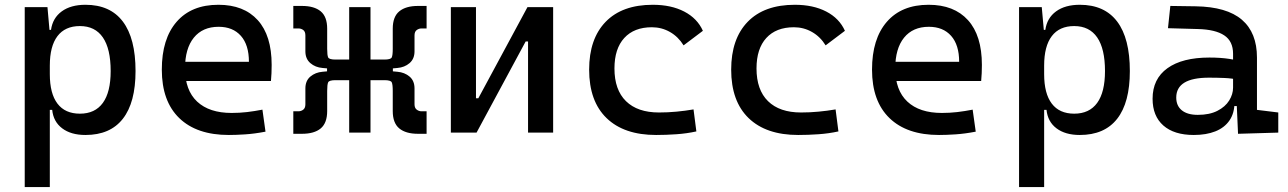

<svg xmlns="http://www.w3.org/2000/svg" viewBox="-20 -547 5313 792"><path d="M82 224.6V-517.6H175.8L185.5 -408.2V224.6ZM332.5 9.8Q272.9 9.8 236.6 -17.6Q200.2 -44.9 195.3 -93.8H150.4L185.5 -241.2Q185.5 -161.1 217 -119.6Q248.5 -78.1 309.6 -78.1Q372.1 -78.1 404.3 -122.6Q436.5 -167 436.5 -253.9Q436.5 -345.7 404.3 -392.6Q372.1 -439.5 309.6 -439.5Q248.5 -439.5 217 -397.9Q185.5 -356.4 185.5 -276.4L150.4 -423.8H190.4Q197.3 -472.7 234.6 -500Q272 -527.3 332.5 -527.3Q434.6 -527.3 486.8 -458Q539.1 -388.7 539.1 -253.9Q539.1 -124 486.8 -57.1Q434.6 9.8 332.5 9.8Z M923.8 9.8Q791.5 9.8 719.5 -59.8Q647.5 -129.4 647.5 -259.8Q647.5 -386.7 708.5 -457Q769.5 -527.3 880.9 -527.3Q985.8 -527.3 1043.2 -463.9Q1100.6 -400.4 1100.6 -279.3Q1100.6 -243.7 1097.7 -212.9H734.4V-292H1006.8Q1006.8 -361.8 973.6 -399.2Q940.4 -436.5 881.8 -436.5Q815.9 -436.5 779.5 -391.6Q743.2 -346.7 743.2 -264.6Q743.2 -174.8 793.2 -127.9Q843.3 -81.1 935.5 -81.1Q967.8 -81.1 999 -84.7Q1030.3 -88.4 1062.5 -94.7L1075.2 -3.9Q1029.3 4.9 991.2 7.3Q953.1 9.8 923.8 9.8Z M1565.4 -261.7V-301.3Q1591.8 -301.3 1595.9 -310.1Q1600.1 -318.8 1600.1 -345.7V-428.7Q1600.1 -478 1627 -500.2Q1653.8 -522.5 1704.1 -522.5H1739.7V-429.7H1718.8Q1708 -429.7 1699 -423.1Q1689.9 -416.5 1689.9 -400.9V-335.4Q1689.9 -304.2 1669.4 -286.6Q1648.9 -269 1619.1 -266.6ZM1189.9 4.9V-87.9H1210.9Q1222.2 -87.9 1231 -94.7Q1239.7 -101.6 1239.7 -116.7V-182.1Q1239.7 -213.9 1260.3 -231.2Q1280.8 -248.5 1310.5 -251L1364.3 -255.9V-216.3Q1337.9 -216.3 1333.7 -207.5Q1329.6 -198.7 1329.6 -171.9V-88.9Q1329.6 -39.6 1303 -17.3Q1276.4 4.9 1225.6 4.9ZM1329.1 -216.3V-301.3H1428.2V-216.3ZM1364.3 -261.7 1310.5 -266.6Q1280.8 -269 1260.3 -286.6Q1239.7 -304.2 1239.7 -335.4V-400.9Q1239.7 -416.5 1231 -423.1Q1222.2 -429.7 1210.9 -429.7H1189.9V-522.5H1225.6Q1276.4 -522.5 1303 -500.2Q1329.6 -478 1329.6 -428.7V-345.7Q1329.6 -318.8 1333.7 -310.1Q1337.9 -301.3 1364.3 -301.3ZM1420.4 0V-517.6H1508.3V0ZM1704.1 4.9Q1653.8 4.9 1627 -17.3Q1600.1 -39.6 1600.1 -88.9V-171.9Q1600.1 -198.7 1595.9 -207.5Q1591.8 -216.3 1565.4 -216.3V-255.9L1619.1 -251Q1648.9 -248.5 1669.4 -231.2Q1689.9 -213.9 1689.9 -182.1V-116.7Q1689.9 -101.6 1699 -94.7Q1708 -87.9 1718.8 -87.9H1739.7V4.9ZM1498.5 -216.3V-301.3H1600.6V-216.3Z M1908.2 0V-141.6H1953.1L2155.8 -517.6H2189.9V-376H2148.4L1945.8 0ZM1839.8 0V-517.6H1943.4V0ZM2158.2 0V-517.6H2261.7V0Z M2686.5 9.8Q2554.2 9.8 2482.2 -59.8Q2410.2 -129.4 2410.2 -259.8Q2410.2 -386.7 2478.3 -457Q2546.4 -527.3 2672.9 -527.3Q2748.5 -527.3 2802.5 -499.3Q2856.4 -471.2 2879.4 -419.9L2799.8 -359.9Q2777.8 -395.5 2743.7 -415Q2709.5 -434.6 2668.9 -434.6Q2595.7 -434.6 2555.2 -390.4Q2514.6 -346.2 2514.6 -264.6Q2514.6 -176.3 2562.3 -129.6Q2609.9 -83 2698.2 -83Q2734.4 -83 2770.5 -86.4Q2806.6 -89.8 2840.8 -95.7L2852.5 -4.9Q2812.5 3.9 2769.8 6.8Q2727.1 9.8 2686.5 9.8Z M3272.5 9.8Q3140.1 9.8 3068.1 -59.8Q2996.1 -129.4 2996.1 -259.8Q2996.1 -386.7 3064.2 -457Q3132.3 -527.3 3258.8 -527.3Q3334.5 -527.3 3388.4 -499.3Q3442.4 -471.2 3465.3 -419.9L3385.7 -359.9Q3363.8 -395.5 3329.6 -415Q3295.4 -434.6 3254.9 -434.6Q3181.6 -434.6 3141.1 -390.4Q3100.6 -346.2 3100.6 -264.6Q3100.6 -176.3 3148.2 -129.6Q3195.8 -83 3284.2 -83Q3320.3 -83 3356.4 -86.4Q3392.6 -89.8 3426.8 -95.7L3438.5 -4.9Q3398.4 3.9 3355.7 6.8Q3313 9.8 3272.5 9.8Z M3853.5 9.8Q3721.2 9.8 3649.2 -59.8Q3577.1 -129.4 3577.1 -259.8Q3577.1 -386.7 3638.2 -457Q3699.2 -527.3 3810.5 -527.3Q3915.5 -527.3 3972.9 -463.9Q4030.3 -400.4 4030.3 -279.3Q4030.3 -243.7 4027.3 -212.9H3664.1V-292H3936.5Q3936.5 -361.8 3903.3 -399.2Q3870.1 -436.5 3811.5 -436.5Q3745.6 -436.5 3709.2 -391.6Q3672.9 -346.7 3672.9 -264.6Q3672.9 -174.8 3722.9 -127.9Q3772.9 -81.1 3865.2 -81.1Q3897.5 -81.1 3928.7 -84.7Q3960 -88.4 3992.2 -94.7L4004.9 -3.9Q3959 4.9 3920.9 7.3Q3882.8 9.8 3853.5 9.8Z M4183.6 224.6V-517.6H4277.3L4287.1 -408.2V224.6ZM4434.1 9.8Q4374.5 9.8 4338.1 -17.6Q4301.8 -44.9 4296.9 -93.8H4252L4287.1 -241.2Q4287.1 -161.1 4318.6 -119.6Q4350.1 -78.1 4411.1 -78.1Q4473.6 -78.1 4505.9 -122.6Q4538.1 -167 4538.1 -253.9Q4538.1 -345.7 4505.9 -392.6Q4473.6 -439.5 4411.1 -439.5Q4350.1 -439.5 4318.6 -397.9Q4287.1 -356.4 4287.1 -276.4L4252 -423.8H4292Q4298.8 -472.7 4336.2 -500Q4373.5 -527.3 4434.1 -527.3Q4536.1 -527.3 4588.4 -458Q4640.6 -388.7 4640.6 -253.9Q4640.6 -124 4588.4 -57.1Q4536.1 9.8 4434.1 9.8Z M5086.9 4.9 5080.1 -148.4 5066.4 -191.4V-325.2Q5066.4 -377 5030 -401.1Q4993.7 -425.3 4921.9 -427.2L4797.9 -430.7L4807.6 -522.5L4912.1 -521Q5040.5 -519 5102.8 -465.6Q5165 -412.1 5165 -309.6V-93.8L5252.9 -83V0ZM4904.3 9.8Q4823.2 9.8 4778.8 -29.3Q4734.4 -68.4 4734.4 -139.6Q4734.4 -221.7 4795.7 -265.6Q4856.9 -309.6 4968.8 -309.6Q5015.1 -309.6 5051.5 -304Q5087.9 -298.3 5116.2 -287.1L5094.7 -216.8Q5062 -224.1 5030.8 -225.3Q4999.5 -226.6 4966.8 -226.6Q4832 -226.6 4832 -144.5Q4832 -110.4 4855.2 -91.8Q4878.4 -73.2 4920.9 -73.2Q4969.2 -73.2 5001.7 -89.8Q5034.2 -106.4 5050.3 -132.3Q5066.4 -158.2 5066.4 -185.5V-242.2L5096.7 -109.4H5055.7L5072.3 -125Q5072.3 -80.1 5051.5 -50Q5030.8 -20 4993.2 -5.1Q4955.6 9.8 4904.3 9.8Z"/></svg>

Font: Cascadia Mono
Style: Regular
Weight: 400
Monospace: yes
Designer: Aaron Bell
Foundry: Saja Typeworks
Version: Version 2404.023